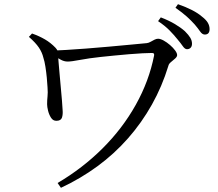

<svg xmlns="http://www.w3.org/2000/svg" viewBox="-20 -846 1040 917"><path d="M873 -611Q863 -611 853 -625.5Q843 -640 827 -659Q812 -678 790 -700.5Q768 -723 735 -745L748 -763Q787 -748 815.5 -731Q844 -714 863 -697Q881 -679 889 -665.5Q897 -652 897 -637Q897 -625 890.5 -618Q884 -611 873 -611ZM255 28Q374 -42 469.5 -137Q565 -232 628.5 -345.5Q692 -459 716 -581Q717 -588 714.5 -590.5Q712 -593 705 -593Q689 -593 660 -591.5Q631 -590 595.5 -587Q560 -584 524.5 -580.5Q489 -577 461 -574Q405 -568 363 -560Q321 -552 303 -552Q286 -552 269 -561.5Q252 -571 233 -584V-605Q254 -605 296 -607.5Q338 -610 391 -614Q444 -618 498.5 -623Q553 -628 601.5 -632.5Q650 -637 681 -640Q690 -641 699.5 -646.5Q709 -652 718 -656.5Q727 -661 735 -661Q746 -661 761.5 -652.5Q777 -644 792 -631Q807 -618 816.5 -605Q826 -592 826 -583Q826 -575 816.5 -566.5Q807 -558 796.5 -549.5Q786 -541 784 -531Q754 -433 705.5 -346.5Q657 -260 591.5 -185.5Q526 -111 445.5 -52Q365 7 271 51ZM249 -269Q233 -269 223.5 -284Q214 -299 209.5 -317.5Q205 -336 205 -348Q205 -368 207 -385.5Q209 -403 207 -429Q206 -449 203.5 -475Q201 -501 197 -527Q193 -553 187 -571Q181 -596 165.5 -619Q150 -642 118 -670L133 -686Q167 -674 194.5 -658Q222 -642 245 -618Q253 -610 254.5 -602Q256 -594 257 -586Q257 -577 259.5 -552Q262 -527 264.5 -494Q267 -461 270.5 -427Q274 -393 276 -365Q278 -337 279 -321Q281 -300 276 -284.5Q271 -269 249 -269ZM958 -681Q946 -681 936 -695.5Q926 -710 910 -729Q893 -748 872.5 -766.5Q852 -785 818 -809L830 -826Q907 -799 943 -768Q964 -752 972.5 -737.5Q981 -723 981 -707Q981 -681 958 -681Z"/></svg>

Font: Noto Serif SC ExtraLight
Style: Regular
Weight: 400
Version: Version 2.002-H1;hotconv 1.1.0;makeotfexe 2.6.0